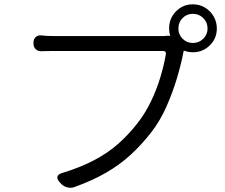

<svg xmlns="http://www.w3.org/2000/svg" viewBox="-20 -847 1040 889"><path d="M806 -715Q806 -687 825.5 -667.5Q845 -648 873 -648Q901 -648 921 -667.5Q941 -687 941 -715Q941 -744 921 -763.5Q901 -783 873 -783Q845 -783 825.5 -763.5Q806 -744 806 -715ZM763 -715Q763 -762 795 -794.5Q827 -827 873 -827Q904 -827 929 -812Q954 -797 969 -771.5Q984 -746 984 -715Q984 -669 951.5 -637Q919 -605 873 -605Q851 -605 831 -613L829 -604Q819 -551 799 -484Q779 -417 749.5 -351Q720 -285 680 -234Q635 -176 584 -129.5Q533 -83 470.5 -47Q408 -11 325 19Q309 25 291.5 20.5Q274 16 262 3L254 -6Q243 -19 246 -29.5Q249 -40 265 -45Q350 -71 413.5 -104Q477 -137 526 -180Q575 -223 617 -277Q653 -323 679.5 -378.5Q706 -434 723 -491Q740 -548 748 -596Q750 -611 735 -611Q712 -611 670 -611Q628 -611 575.5 -611Q523 -611 468.5 -611Q414 -611 365 -611Q316 -611 280.5 -611Q245 -611 231 -611Q209 -611 195.5 -610.5Q182 -610 172 -610Q156 -609 145.5 -619Q135 -629 135 -645V-650Q135 -666 145.5 -675.5Q156 -685 172 -683Q196 -680 232 -680Q245 -680 284 -680Q323 -680 377 -680Q431 -680 489.5 -680Q548 -680 601 -680Q654 -680 691.5 -680Q729 -680 740 -680L748 -681Q758 -682 768 -681Q763 -698 763 -715Z"/></svg>

Font: Chiron GoRound TC N
Style: Regular
Weight: 350
Designer: Ryoko NISHIZUKA 西塚涼子 (kana, bopomofo & ideographs); Paul D. Hunt (Latin, Greek & Cyrillic); Sandoll Communications 산돌커뮤니
Foundry: Adobe
Version: Version 1.000;hotconv 1.1.1;makeotfexe 2.6.0